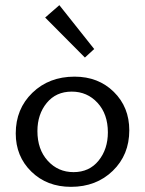

<svg xmlns="http://www.w3.org/2000/svg" viewBox="-20 -719 563 744"><path d="M309 -496 155 -651 210 -699 345 -529ZM255 5Q162 5 101.5 -54Q41 -113 41 -202Q41 -297 105.5 -359.5Q170 -422 269 -422Q361 -422 421 -363Q481 -304 481 -214Q481 -119 417 -57Q353 5 255 5ZM265 -52Q326 -52 362 -96.5Q398 -141 398 -206Q398 -277 358 -320.5Q318 -364 258 -364Q197 -364 161 -320Q125 -276 125 -211Q125 -140 165 -96Q205 -52 265 -52Z"/></svg>

Font: EauTestInfant Medium
Style: Regular
Weight: 500
Designer: Christian Thalmann (Catharsis Fonts)
Version: Version 0.001;PS 000.001;hotconv 1.0.88;makeotf.lib2.5.64775